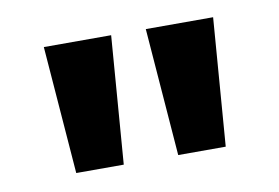

<svg xmlns="http://www.w3.org/2000/svg" viewBox="-42 -776 556 382"><g transform="rotate(-10 236.0 -585.0)"><path d="M201 -714 181 -456H85L65 -714ZM407 -714 387 -456H291L271 -714Z"/></g></svg>

Font: Noto IKEA Simplified Chinese
Style: Bold
Weight: 700
Designer: Monotype Design Team
Foundry: Monotype Imaging Inc.
Version: Version 1.100